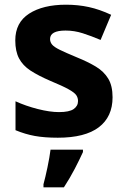

<svg xmlns="http://www.w3.org/2000/svg" viewBox="-20 -576 537 817"><path d="M459 -162Q459 -79 400.5 -34.5Q342 10 226 10Q169 10 128 2.5Q87 -5 46 -22V-145Q90 -125 141 -112Q192 -99 231 -99Q275 -99 293.5 -112Q312 -125 312 -146Q312 -160 304.5 -171Q297 -182 272 -196Q247 -210 194 -232Q143 -254 110 -275.5Q77 -297 61 -327.5Q45 -358 45 -404Q45 -480 104 -518Q163 -556 261 -556Q312 -556 358 -546Q404 -536 453 -513L408 -406Q368 -423 332 -434.5Q296 -446 259 -446Q193 -446 193 -410Q193 -397 201.5 -386.5Q210 -376 234.5 -364Q259 -352 307 -332Q354 -313 388 -292.5Q422 -272 440.5 -241.5Q459 -211 459 -162ZM333 71Q318 104 298 142.5Q278 181 252 221H165V208Q173 179 182 136Q191 93 195 61H333Z"/></svg>

Font: Noto Sans Devanagari UI
Style: Bold
Weight: 700
Designer: Jelle Bosma - Monotype Design Team
Foundry: Monotype Imaging Inc.
Version: Version 2.004; ttfautohint (v1.8.4.7-5d5b)